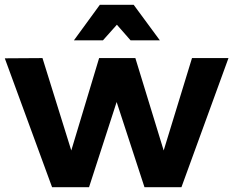

<svg xmlns="http://www.w3.org/2000/svg" viewBox="-23 -780 972 800"><path d="M464 -677 406 -612H285L393 -760H534L643 -612H521ZM777 -538H929L733 0H579L463 -355L348 0H194L-3 -537L154 -538L274 -153L390 -538H541L659 -153Z"/></svg>

Font: Montserrat-Arabic SemiBold
Style: Regular
Weight: 600
Designer: Mohamed Gaber
Foundry: Kief Type Foundry
Version: Version 5.008;PS 005.008;hotconv 1.0.88;makeotf.lib2.5.64775